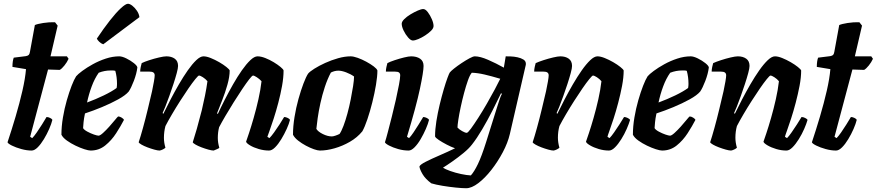

<svg xmlns="http://www.w3.org/2000/svg" viewBox="-20 -799 4653 1019"><path d="M148 0Q122 0 93 -8Q64 -16 43 -26.5Q22 -37 20 -44Q42 -110 63 -181Q84 -252 99 -317.5Q114 -383 118 -432L46 -444Q46 -460 48 -473Q50 -486 53 -493L117 -501Q128 -503 132.5 -507.5Q137 -512 139 -524L165 -666Q178 -672 209.5 -677Q241 -682 272 -681L286 -663L248 -500H335L344 -487Q336 -469 322 -451.5Q308 -434 297 -428L235 -430L140 -73L151 -66Q161 -76 175 -96Q189 -116 203 -138.5Q217 -161 227 -178Q236 -178 246 -173Q256 -168 258 -163Q253 -142 241 -114.5Q229 -87 213 -60.5Q197 -34 180 -17Q163 0 148 0Z M461 0Q450 0 428 -7Q406 -14 381 -26Q356 -38 335 -53Q314 -68 306 -84Q306 -128 314 -175.5Q322 -223 334.5 -266.5Q347 -310 360 -343.5Q373 -377 384 -394Q393 -405 416.5 -422.5Q440 -440 472.5 -458Q505 -476 541.5 -488Q578 -500 613 -500Q628 -500 650.5 -489Q673 -478 690.5 -464Q708 -450 709 -441Q705 -408 690.5 -370Q676 -332 663 -313Q646 -293 607 -271.5Q568 -250 521 -230.5Q474 -211 431 -197Q425 -168 423.5 -150.5Q422 -133 421 -119Q426 -110 443.5 -100.5Q461 -91 478.5 -85Q496 -79 503 -79Q511 -79 527 -93.5Q543 -108 560 -127Q577 -146 590 -162Q603 -178 607 -181Q616 -181 626 -174.5Q636 -168 638 -163Q621 -130 596.5 -92Q572 -54 538.5 -27Q505 0 461 0ZM442 -255Q488 -272 530.5 -292.5Q573 -313 599 -332Q600 -337 600.5 -343Q601 -349 601 -354Q601 -390 592 -423Q585 -425 579 -425Q573 -425 567 -425Q535 -425 504 -413Q482 -382 466.5 -340Q451 -298 442 -255ZM528 -564Q516 -568 506.5 -577.5Q497 -587 494 -594Q530 -648 563 -690Q596 -732 621.5 -755.5Q647 -779 659 -779Q669 -779 682.5 -768.5Q696 -758 707 -741.5Q718 -725 720 -708Z M827 0Q817 0 799 -5Q781 -10 762.5 -17Q744 -24 731 -31.5Q718 -39 716 -44Q726 -74 739 -121Q752 -168 764.5 -220Q777 -272 787 -315Q793 -343 797 -366.5Q801 -390 801 -399Q801 -409 794.5 -414Q788 -419 772 -419H724Q724 -431 727 -444Q730 -457 732 -464Q746 -471 772 -479.5Q798 -488 824 -494Q850 -500 863 -500Q890 -500 907.5 -487.5Q925 -475 925 -449Q925 -437 918 -411Q911 -385 900.5 -353Q890 -321 878.5 -289Q867 -257 857.5 -233Q848 -209 843 -199L847 -195Q864 -230 885 -270.5Q906 -311 929.5 -351.5Q953 -392 976.5 -425.5Q1000 -459 1021.5 -479.5Q1043 -500 1060 -500Q1076 -500 1098.5 -491Q1121 -482 1143.5 -469Q1166 -456 1181.5 -443.5Q1197 -431 1199 -425Q1199 -392 1187 -349.5Q1175 -307 1159 -266.5Q1143 -226 1132 -198L1136 -194Q1152 -229 1173 -270Q1194 -311 1217 -351.5Q1240 -392 1263.5 -425.5Q1287 -459 1308.5 -479.5Q1330 -500 1347 -500Q1365 -500 1388 -491Q1411 -482 1432.5 -469Q1454 -456 1469 -443.5Q1484 -431 1485 -425Q1485 -388 1477 -343.5Q1469 -299 1457 -253.5Q1445 -208 1432.5 -169.5Q1420 -131 1410.5 -105Q1401 -79 1399 -73L1410 -66Q1420 -76 1434.5 -96Q1449 -116 1463.5 -138.5Q1478 -161 1488 -178Q1497 -178 1507 -173Q1517 -168 1519 -163Q1514 -142 1501.5 -114.5Q1489 -87 1473 -60.5Q1457 -34 1440 -17Q1423 0 1408 0Q1381 0 1353.5 -8Q1326 -16 1307 -27.5Q1288 -39 1286 -47Q1290 -58 1301.5 -92.5Q1313 -127 1326.5 -174Q1340 -221 1351.5 -272Q1363 -323 1368 -368Q1357 -380 1343 -389Q1329 -398 1323 -398Q1318 -398 1302.5 -378Q1287 -358 1265.5 -326Q1244 -294 1220.5 -256.5Q1197 -219 1176.5 -184Q1156 -149 1143 -124Q1136 -98 1136 -67Q1136 -54 1138 -41Q1140 -28 1144 -15Q1143 -12 1132 -7.5Q1121 -3 1114 0Q1104 0 1086 -5Q1068 -10 1049.5 -17Q1031 -24 1018 -31.5Q1005 -39 1003 -44Q1012 -71 1024.5 -115Q1037 -159 1051 -214Q1060 -252 1068 -291.5Q1076 -331 1081 -368Q1071 -380 1057 -389Q1043 -398 1036 -398Q1032 -398 1016.5 -379Q1001 -360 980 -329.5Q959 -299 936 -263Q913 -227 892.5 -192Q872 -157 858 -130Q850 -100 850 -67Q850 -42 858 -15Q853 -10 843.5 -5.5Q834 -1 827 0Z M1678 0Q1666 0 1646 -7Q1626 -14 1603.5 -26Q1581 -38 1562 -53Q1543 -68 1535 -84Q1535 -128 1543 -177.5Q1551 -227 1564 -273.5Q1577 -320 1590.5 -355.5Q1604 -391 1615 -408Q1624 -419 1648.5 -434.5Q1673 -450 1706 -465Q1739 -480 1774.5 -490Q1810 -500 1841 -500Q1856 -500 1878.5 -492Q1901 -484 1924 -471.5Q1947 -459 1963.5 -446.5Q1980 -434 1983 -425Q1983 -394 1975.5 -349Q1968 -304 1956 -256Q1944 -208 1930 -166.5Q1916 -125 1903 -102Q1876 -69 1837 -46.5Q1798 -24 1756 -12Q1714 0 1678 0ZM1741 -75Q1748 -75 1760 -79Q1772 -83 1782 -88Q1792 -102 1803 -131Q1814 -160 1824 -197Q1834 -234 1841.5 -272Q1849 -310 1854 -342Q1859 -374 1859 -393Q1841 -406 1817 -415Q1793 -424 1776 -424Q1756 -424 1736 -414Q1718 -380 1704 -337.5Q1690 -295 1680.5 -251.5Q1671 -208 1666 -172Q1661 -136 1659 -115Q1668 -100 1693.5 -87.5Q1719 -75 1741 -75Z M2149 0Q2121 0 2093 -8Q2065 -16 2045 -26.5Q2025 -37 2023 -44Q2029 -62 2038.5 -98.5Q2048 -135 2059.5 -180Q2071 -225 2081 -270Q2091 -315 2097.5 -349.5Q2104 -384 2104 -399Q2104 -409 2098 -414Q2092 -419 2075 -419H2028Q2028 -431 2031 -444Q2034 -457 2036 -464Q2049 -471 2074.5 -479.5Q2100 -488 2124.5 -494Q2149 -500 2162 -500Q2191 -500 2209.5 -487.5Q2228 -475 2228 -449Q2228 -419 2208.5 -327Q2189 -235 2140 -73L2151 -66Q2161 -76 2174.5 -96Q2188 -116 2202 -138.5Q2216 -161 2226 -178Q2235 -178 2245 -173Q2255 -168 2257 -163Q2252 -142 2240 -114.5Q2228 -87 2212.5 -60.5Q2197 -34 2180 -17Q2163 0 2149 0ZM2171 -584Q2160 -584 2146 -600Q2132 -616 2122 -637Q2112 -658 2112 -673Q2112 -684 2125.5 -697.5Q2139 -711 2159 -723Q2179 -735 2197.5 -743Q2216 -751 2226 -751Q2238 -751 2250.5 -734.5Q2263 -718 2272 -697Q2281 -676 2281 -661Q2281 -649 2268 -636Q2255 -623 2236.5 -611Q2218 -599 2200 -591.5Q2182 -584 2171 -584Z M2454 200Q2434 200 2399 196.5Q2364 193 2328 187Q2292 181 2269 174Q2237 150 2222.5 125Q2208 100 2206 85Q2209 75 2239.5 59.5Q2270 44 2313 25.5Q2356 7 2395 -12Q2375 -19 2351 -31.5Q2327 -44 2309 -56Q2291 -68 2289 -75Q2289 -112 2296 -156Q2303 -200 2313.5 -243.5Q2324 -287 2335 -324.5Q2346 -362 2355 -386Q2364 -410 2367 -414Q2372 -421 2389.5 -435Q2407 -449 2429.5 -464Q2452 -479 2471.5 -489.5Q2491 -500 2500 -500Q2528 -500 2570.5 -481.5Q2613 -463 2654 -440L2664 -500Q2673 -500 2690.5 -499.5Q2708 -499 2726.5 -495Q2745 -491 2758 -483Q2771 -475 2771 -460Q2771 -455 2769 -448L2686 -88Q2675 -41 2648.5 9Q2622 59 2588 102.5Q2554 146 2518.5 173Q2483 200 2454 200ZM2457 -94Q2463 -94 2479.5 -116.5Q2496 -139 2518.5 -174Q2541 -209 2564 -249Q2587 -289 2606 -324.5Q2625 -360 2635 -381Q2588 -395 2551.5 -403.5Q2515 -412 2484 -413Q2474 -402 2463.5 -372.5Q2453 -343 2443 -305.5Q2433 -268 2425 -230.5Q2417 -193 2412.5 -163.5Q2408 -134 2408 -122Q2417 -112 2433 -103Q2449 -94 2457 -94ZM2479 132Q2497 112 2516.5 71.5Q2536 31 2560 -45L2619 -233Q2626 -257 2633 -276Q2640 -295 2644 -301L2639 -304Q2619 -262 2593 -211Q2567 -160 2539 -112.5Q2511 -65 2485 -32Q2469 -11 2440.5 12.5Q2412 36 2382 57Q2352 78 2331 91Q2343 99 2369.5 108.5Q2396 118 2426.5 124.5Q2457 131 2479 132Z M2918 0Q2908 0 2890 -5Q2872 -10 2853.5 -17Q2835 -24 2822 -31.5Q2809 -39 2807 -44Q2817 -74 2830 -121Q2843 -168 2855.5 -220Q2868 -272 2878 -315Q2884 -343 2888 -366.5Q2892 -390 2892 -399Q2892 -409 2885.5 -414Q2879 -419 2863 -419H2815Q2815 -431 2818 -444Q2821 -457 2823 -464Q2838 -471 2864 -479.5Q2890 -488 2915.5 -494Q2941 -500 2954 -500Q2981 -500 2998.5 -487.5Q3016 -475 3016 -449Q3016 -437 3009 -411Q3002 -385 2991.5 -353Q2981 -321 2969.5 -289Q2958 -257 2948.5 -233Q2939 -209 2934 -199L2938 -195Q2955 -230 2976 -270.5Q2997 -311 3020.5 -351.5Q3044 -392 3067.5 -425.5Q3091 -459 3112.5 -479.5Q3134 -500 3151 -500Q3167 -500 3189.5 -491Q3212 -482 3234.5 -469Q3257 -456 3272.5 -443.5Q3288 -431 3290 -425Q3290 -388 3281.5 -343.5Q3273 -299 3261 -253.5Q3249 -208 3236.5 -169.5Q3224 -131 3214.5 -105Q3205 -79 3204 -73L3215 -66Q3225 -76 3239 -96Q3253 -116 3267.5 -138.5Q3282 -161 3292 -178Q3301 -178 3311 -173Q3321 -168 3324 -163Q3318 -142 3306 -114.5Q3294 -87 3277.5 -60.5Q3261 -34 3244 -17Q3227 0 3212 0Q3185 0 3158 -8Q3131 -16 3111.5 -27.5Q3092 -39 3090 -47Q3094 -58 3105.5 -92.5Q3117 -127 3130.5 -174Q3144 -221 3155.5 -272Q3167 -323 3172 -368Q3162 -380 3148 -389Q3134 -398 3127 -398Q3123 -398 3107.5 -379Q3092 -360 3071 -329.5Q3050 -299 3027 -263Q3004 -227 2983.5 -192Q2963 -157 2949 -130Q2941 -101 2941 -68Q2941 -43 2949 -15Q2944 -10 2934.5 -5.5Q2925 -1 2918 0Z M3494 0Q3483 0 3461 -7Q3439 -14 3414 -26Q3389 -38 3368 -53Q3347 -68 3339 -84Q3339 -128 3347 -175.5Q3355 -223 3367.5 -266.5Q3380 -310 3393 -343.5Q3406 -377 3417 -394Q3426 -405 3449.5 -422.5Q3473 -440 3505.5 -458Q3538 -476 3574.5 -488Q3611 -500 3646 -500Q3661 -500 3683.5 -489Q3706 -478 3723.5 -464Q3741 -450 3742 -441Q3738 -408 3723.5 -370Q3709 -332 3696 -313Q3679 -293 3640 -271.5Q3601 -250 3554 -230.5Q3507 -211 3464 -197Q3458 -168 3456.5 -150.5Q3455 -133 3454 -119Q3459 -110 3476.5 -100.5Q3494 -91 3511.5 -85Q3529 -79 3536 -79Q3544 -79 3560 -93.5Q3576 -108 3593 -127Q3610 -146 3623 -162Q3636 -178 3640 -181Q3649 -181 3659 -174.5Q3669 -168 3671 -163Q3654 -130 3629.5 -92Q3605 -54 3571.5 -27Q3538 0 3494 0ZM3475 -255Q3521 -272 3563.5 -292.5Q3606 -313 3632 -332Q3633 -337 3633.5 -343Q3634 -349 3634 -354Q3634 -390 3625 -423Q3618 -425 3612 -425Q3606 -425 3600 -425Q3568 -425 3537 -413Q3515 -382 3499.5 -340Q3484 -298 3475 -255Z M3860 0Q3850 0 3832 -5Q3814 -10 3795.5 -17Q3777 -24 3764 -31.5Q3751 -39 3749 -44Q3759 -74 3772 -121Q3785 -168 3797.5 -220Q3810 -272 3820 -315Q3826 -343 3830 -366.5Q3834 -390 3834 -399Q3834 -409 3827.5 -414Q3821 -419 3805 -419H3757Q3757 -431 3760 -444Q3763 -457 3765 -464Q3780 -471 3806 -479.5Q3832 -488 3857.5 -494Q3883 -500 3896 -500Q3923 -500 3940.5 -487.5Q3958 -475 3958 -449Q3958 -437 3951 -411Q3944 -385 3933.5 -353Q3923 -321 3911.5 -289Q3900 -257 3890.5 -233Q3881 -209 3876 -199L3880 -195Q3897 -230 3918 -270.5Q3939 -311 3962.5 -351.5Q3986 -392 4009.5 -425.5Q4033 -459 4054.5 -479.5Q4076 -500 4093 -500Q4109 -500 4131.5 -491Q4154 -482 4176.5 -469Q4199 -456 4214.5 -443.5Q4230 -431 4232 -425Q4232 -388 4223.5 -343.5Q4215 -299 4203 -253.5Q4191 -208 4178.5 -169.5Q4166 -131 4156.5 -105Q4147 -79 4146 -73L4157 -66Q4167 -76 4181 -96Q4195 -116 4209.5 -138.5Q4224 -161 4234 -178Q4243 -178 4253 -173Q4263 -168 4266 -163Q4260 -142 4248 -114.5Q4236 -87 4219.5 -60.5Q4203 -34 4186 -17Q4169 0 4154 0Q4127 0 4100 -8Q4073 -16 4053.5 -27.5Q4034 -39 4032 -47Q4036 -58 4047.5 -92.5Q4059 -127 4072.5 -174Q4086 -221 4097.5 -272Q4109 -323 4114 -368Q4104 -380 4090 -389Q4076 -398 4069 -398Q4065 -398 4049.5 -379Q4034 -360 4013 -329.5Q3992 -299 3969 -263Q3946 -227 3925.5 -192Q3905 -157 3891 -130Q3883 -101 3883 -68Q3883 -43 3891 -15Q3886 -10 3876.5 -5.5Q3867 -1 3860 0Z M4417 0Q4391 0 4362 -8Q4333 -16 4312 -26.5Q4291 -37 4289 -44Q4311 -110 4332 -181Q4353 -252 4368 -317.5Q4383 -383 4387 -432L4315 -444Q4315 -460 4317 -473Q4319 -486 4322 -493L4386 -501Q4397 -503 4401.5 -507.5Q4406 -512 4408 -524L4434 -666Q4447 -672 4478.5 -677Q4510 -682 4541 -681L4555 -663L4517 -500H4604L4613 -487Q4605 -469 4591 -451.5Q4577 -434 4566 -428L4504 -430L4409 -73L4420 -66Q4430 -76 4444 -96Q4458 -116 4472 -138.5Q4486 -161 4496 -178Q4505 -178 4515 -173Q4525 -168 4527 -163Q4522 -142 4510 -114.5Q4498 -87 4482 -60.5Q4466 -34 4449 -17Q4432 0 4417 0Z"/></svg>

Font: Texturina 72pt 72pt ExtraBold
Style: Italic
Weight: 800
Italic angle: -11°
Designer: Guillermo Torres Carreño
Foundry: Omnibus-Type
Version: Version 1.002; ttfautohint (v1.8.3)